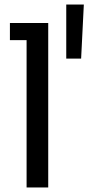

<svg xmlns="http://www.w3.org/2000/svg" viewBox="-20 -832 392 852"><path d="M340 -572H274V-812H352ZM194 0H98V-654H24V-730H194Z"/></svg>

Font: Sora
Style: Regular
Weight: 400
Designer: Jonathan Barnbrook, Julián Moncada
Foundry: Barnbrook Fonts
Version: Version 2.000